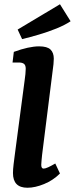

<svg xmlns="http://www.w3.org/2000/svg" viewBox="-20 -876 352 903"><path d="M109 7Q41 7 41 -62Q41 -79 44 -104Q47 -129 50 -151L96 -499Q98 -510 99.5 -527.5Q101 -545 101 -553Q101 -569 93 -575.5Q85 -582 69 -582H39L45 -632Q116 -658 164 -658Q202 -658 217.5 -643Q233 -628 233 -600Q233 -589 231.5 -574Q230 -559 228 -546L178 -148Q177 -136 175.5 -122.5Q174 -109 174 -101Q174 -83 185 -83Q193 -83 207 -89.5Q221 -96 240 -107L262 -60Q230 -28 187.5 -10.5Q145 7 109 7ZM84 -692 63 -737 262 -856 312 -776Q285 -758 245.5 -742Q206 -726 163.5 -713.5Q121 -701 84 -692Z"/></svg>

Font: Rasa
Style: Bold Italic
Weight: 700
Italic angle: -7.10001°
Designer: Anna Giedrys (Yrsa+Rasa design), David Brezina (Yrsa art-direction, Rasa art-direction, design)
Foundry: Rosetta Type Foundry
Version: Version 2.004